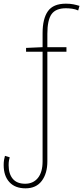

<svg xmlns="http://www.w3.org/2000/svg" viewBox="-20 -785 453 1046"><path d="M119 241Q62 241 31 207Q0 173 0 114Q0 99 2 86.5Q4 74 7 64L33 72Q31 78 29 88.5Q27 99 27 115Q27 162 49.5 189Q72 216 117 216Q161 216 186.5 184.5Q212 153 212 94V-503H122V-524L212 -528V-604Q212 -683 241 -724Q270 -765 339 -765Q362 -765 379.5 -761.5Q397 -758 413 -753L406 -728Q391 -735 373 -737.5Q355 -740 339 -740Q284 -740 261 -708Q238 -676 238 -601V-528H342V-503H238V94Q238 160 207.5 200.5Q177 241 119 241Z"/></svg>

Font: Noto Sans SemiCondensed Thin
Style: Regular
Weight: 100
Width: 4
Designer: Monotype Design Team
Foundry: Monotype Imaging Inc.
Version: Version 2.013; ttfautohint (v1.8.4.7-5d5b)